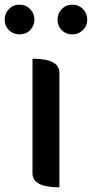

<svg xmlns="http://www.w3.org/2000/svg" viewBox="-52 -801 393 821"><path d="M202 0Q87 0 87 -60V-550Q202 -550 202 -490V0ZM77 -672Q59 -654 31 -654Q4 -654 -14 -672Q-32 -690 -32 -717Q-32 -744 -14 -762Q4 -781 31 -781Q59 -781 77 -762Q95 -744 95 -717Q95 -691 77 -672ZM212 -762Q230 -781 257 -781Q285 -781 303 -762Q321 -744 321 -717Q321 -690 302 -672Q284 -654 257 -654Q230 -654 212 -672Q194 -690 194 -717Q194 -744 212 -762Z"/></svg>

Font: Swei Half Moon CJK TC
Style: Medium
Weight: 500
Version: Version 2.125